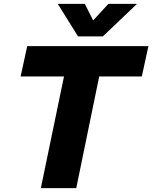

<svg xmlns="http://www.w3.org/2000/svg" viewBox="-20 -967 783 987"><path d="M743 -730 709 -574H490L372 0H190L309 -574H86L120 -730ZM277 -947H416L459 -862L537 -947H684L509 -780H381Z"/></svg>

Font: Nacelle Heavy
Style: Italic
Weight: 800
Italic angle: -12°
Designer: Sora Sagano
Foundry: Sora Sagano
Version: Version 1.000;FEAKit 1.0